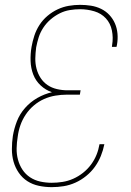

<svg xmlns="http://www.w3.org/2000/svg" viewBox="-20 -763 540 791"><path d="M193 8Q166 8 140 2.5Q114 -3 93 -16.5Q72 -30 57.5 -51Q43 -72 36 -96.5Q29 -121 29 -148.5Q29 -176 33 -203Q38 -233 49.5 -263Q61 -293 83 -318Q105 -343 134 -359.5Q163 -376 194 -383Q168 -392 147.5 -411Q127 -430 117 -456Q107 -482 106 -511.5Q105 -541 110 -570Q114 -593 121.5 -616Q129 -639 142.5 -660Q156 -681 175.5 -697.5Q195 -714 217.5 -724.5Q240 -735 263.5 -739Q287 -743 310 -743Q333 -743 355 -739.5Q377 -736 396.5 -726.5Q416 -717 430.5 -701.5Q445 -686 453.5 -666.5Q462 -647 464 -624.5Q466 -602 462 -579Q461 -577 461 -574.5Q461 -572 460 -570H441Q441 -572 441.5 -574Q442 -576 442 -578Q447 -608 441 -637.5Q435 -667 416 -687.5Q397 -708 368.5 -716.5Q340 -725 310 -725Q289 -725 267.5 -721.5Q246 -718 226 -708Q206 -698 188.5 -683Q171 -668 158.5 -649Q146 -630 139.5 -609.5Q133 -589 129 -568Q126 -545 125.5 -523Q125 -501 130.5 -480Q136 -459 147.5 -441.5Q159 -424 176 -412.5Q193 -401 214.5 -396Q236 -391 258 -391H312L309 -373H255Q232 -373 208 -369Q184 -365 161.5 -355Q139 -345 119.5 -328.5Q100 -312 86 -291Q72 -270 64 -247Q56 -224 53 -200Q49 -176 48.5 -152Q48 -128 54 -105.5Q60 -83 72.5 -64Q85 -45 104 -32.5Q123 -20 146 -15Q169 -10 193 -10Q215 -10 237.5 -13.5Q260 -17 281.5 -26.5Q303 -36 322 -51Q341 -66 355 -85Q369 -104 377.5 -125Q386 -146 390 -169H410Q405 -144 395.5 -120.5Q386 -97 371 -76Q356 -55 335 -38Q314 -21 290.5 -10.5Q267 0 242.5 4Q218 8 193 8Z"/></svg>

Font: Iosevka Curly Thin Oblique
Style: Regular
Weight: 100
Italic angle: -9°
Monospace: yes
Designer: Belleve Invis
Foundry: Belleve Invis
Version: Version 11.1.0; ttfautohint (v1.8.3)